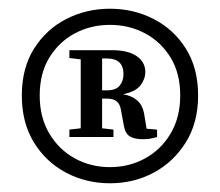

<svg xmlns="http://www.w3.org/2000/svg" viewBox="-20 -733 504 440"><path d="M340 -436V-419Q329 -416 323 -415Q317 -414 307 -414Q288 -414 277.5 -420.5Q267 -427 264 -444L257 -482Q253 -507 226 -507H214V-439L240 -436V-419H139V-436L165 -439V-597L139 -600V-618H237Q273 -618 293 -604.5Q313 -591 313 -568Q313 -552 302 -537.5Q291 -523 262 -517Q303 -510 310 -474L316 -438ZM71 -514Q71 -464 93 -427Q115 -390 151.5 -370Q188 -350 232 -350Q276 -350 312.5 -370Q349 -390 371 -427Q393 -464 393 -514Q393 -565 371 -601Q349 -637 312.5 -656.5Q276 -676 232 -676Q188 -676 151.5 -656.5Q115 -637 93 -601Q71 -565 71 -514ZM30 -514Q30 -577 58 -621.5Q86 -666 132 -689.5Q178 -713 232 -713Q286 -713 332 -689.5Q378 -666 406 -621.5Q434 -577 434 -514Q434 -452 406 -407Q378 -362 332.5 -337.5Q287 -313 232 -313Q177 -313 131 -337.5Q85 -362 57.5 -407Q30 -452 30 -514ZM225 -599H214V-526H225Q246 -526 254.5 -537Q263 -548 263 -563Q263 -599 225 -599Z"/></svg>

Font: Source Serif 4 Semibold
Style: Regular
Weight: 600
Designer: Frank Grießhammer
Foundry: Adobe
Version: Version 4.005;hotconv 1.1.0;makeotfexe 2.6.0